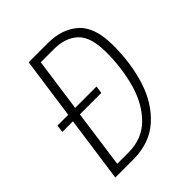

<svg xmlns="http://www.w3.org/2000/svg" viewBox="-191 -802 920 920"><g transform="rotate(-45 268.5 -342.0)"><path d="M499 -454Q499 -333 466.5 -230.5Q434 -128 362.5 -64Q291 0 179 0H58L105 -334H33L38 -372H111L155 -684H285Q381 -684 440 -631.5Q499 -579 499 -454ZM452 -454Q452 -560 407 -601.5Q362 -643 286 -643H196L158 -372H303L297 -334H152L111 -40H187Q281 -40 340.5 -100.5Q400 -161 426 -255Q452 -349 452 -454Z"/></g></svg>

Font: Fira Sans Extra Condensed ExtraLight
Style: Italic
Weight: 275
Width: 3
Italic angle: -8°
Designer: Carrois Corporate & Edenspiekermann AG
Foundry: Carrois Corporate GbR & Edenspiekermann AG
Version: Version 4.203